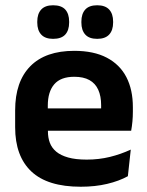

<svg xmlns="http://www.w3.org/2000/svg" viewBox="-20 -697 559 729"><path d="M286.5 12Q160.5 12 99 -46Q37.5 -104 37.5 -214V-278Q37.5 -387 95 -445.5Q152.5 -504 262 -504Q336 -504 385.5 -478Q435 -452 459.8 -404.2Q484.5 -356.5 484.5 -290V-272.5Q484.5 -254.5 482.8 -235.8Q481 -217 478 -200.5H362Q363.5 -228 363.8 -252.8Q364 -277.5 364 -297.5Q364 -332 353 -356.2Q342 -380.5 319.5 -393Q297 -405.5 262 -405.5Q210.5 -405.5 186 -377Q161.5 -348.5 161.5 -296V-250.5L162 -236V-197.5Q162 -174.5 169.2 -155Q176.5 -135.5 193.5 -121.2Q210.5 -107 238.8 -99Q267 -91 309.5 -91Q355.5 -91 397.2 -101.2Q439 -111.5 476.5 -129L465.5 -28Q432 -9.5 386.8 1.2Q341.5 12 286.5 12ZM105.5 -200.5V-285.5H452V-200.5ZM181.5 -549.5Q151.5 -549.5 136.5 -565.8Q121.5 -582 121.5 -611.5V-615Q121.5 -644.5 136.5 -660.8Q151.5 -677 181.5 -677Q213 -677 227.8 -660.8Q242.5 -644.5 242.5 -615V-611.5Q242.5 -582 227.8 -565.8Q213 -549.5 181.5 -549.5ZM349 -549.5Q318.5 -549.5 303.8 -565.8Q289 -582 289 -611.5V-615Q289 -644.5 303.8 -660.8Q318.5 -677 349 -677Q379.5 -677 394.5 -660.8Q409.5 -644.5 409.5 -615V-611.5Q409.5 -582 394.5 -565.8Q379.5 -549.5 349 -549.5Z"/></svg>

Font: Anek Odia Medium SemiBold
Style: Regular
Weight: 600
Version: Version 1.003